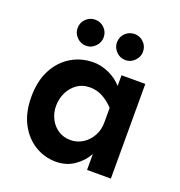

<svg xmlns="http://www.w3.org/2000/svg" viewBox="-130 -815 881 940"><g transform="rotate(20 310.5 -345.0)"><path d="M262.7 14.6Q204.1 14.6 153.8 -15.6Q103.5 -45.9 72.8 -103.5Q42 -161.1 42 -243.2Q42 -326.2 72.8 -384.8Q103.5 -443.4 155.8 -474.6Q208 -505.9 271.5 -505.9Q312.5 -505.9 353 -487.3Q393.6 -468.8 420.9 -437.5V-493.2H544.9V0H420.9V-83Q399.4 -43 358.4 -14.2Q317.4 14.6 262.7 14.6ZM293.9 -109.4Q327.1 -109.4 356 -127Q384.8 -144.5 403.3 -176.8Q421.9 -209 420.9 -252.9V-323.2Q394.5 -351.6 363.8 -368.2Q333 -384.8 296.9 -384.8Q257.8 -384.8 230 -364.7Q202.1 -344.7 186.5 -312.5Q170.9 -280.3 170.9 -243.2Q170.9 -207 186.5 -176.3Q202.1 -145.5 230 -127.4Q257.8 -109.4 293.9 -109.4ZM413.1 -569.3Q384.8 -569.3 364.7 -589.8Q344.7 -610.4 344.7 -636.7Q344.7 -666 364.7 -685.5Q384.8 -705.1 413.1 -705.1Q440.4 -705.1 460.4 -685.5Q480.5 -666 480.5 -636.7Q480.5 -610.4 460.4 -589.8Q440.4 -569.3 413.1 -569.3ZM208 -569.3Q179.7 -569.3 159.7 -589.8Q139.6 -610.4 139.6 -636.7Q139.6 -666 159.7 -685.5Q179.7 -705.1 208 -705.1Q235.4 -705.1 255.4 -685.5Q275.4 -666 275.4 -636.7Q275.4 -610.4 255.4 -589.8Q235.4 -569.3 208 -569.3Z"/></g></svg>

Font: Sen
Style: Bold
Weight: 700
Designer: Kosal Sen, Philatype
Foundry: Philatype
Version: Version 2.000;gftools[0.9.31]